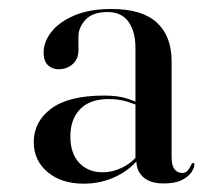

<svg xmlns="http://www.w3.org/2000/svg" viewBox="-20 -732 502 438"><path d="M79.5 -612Q79.5 -636.5 97.2 -659.2Q115 -682 149.8 -696.8Q184.5 -711.5 234.5 -711.5Q304 -711.5 337.8 -680.5Q371.5 -649.5 371.5 -592V-373.5Q371.5 -354 378.2 -345.8Q385 -337.5 395.5 -337.5Q404 -337.5 408.5 -343.2Q413 -349 415.5 -354.8Q418 -360.5 420 -360.5Q421.5 -360.5 422.5 -359.5Q423.5 -358.5 423.5 -356.5Q423.5 -349.5 416.8 -339.2Q410 -329 394.8 -321.2Q379.5 -313.5 353.5 -313.5Q323.5 -313.5 307.5 -327.2Q291.5 -341 291 -365.5L289 -367.5V-622.5Q289 -660 273.2 -682.2Q257.5 -704.5 225.5 -704.5Q191 -704.5 175 -686.8Q159 -669 159 -649.5V-617.5Q159 -598 146 -586Q133 -574 113.5 -574Q99 -574 89.2 -583.5Q79.5 -593 79.5 -612ZM305 -487Q287 -495 268.8 -500.5Q250.5 -506 227.5 -506Q185 -506 162.8 -483Q140.5 -460 140.5 -420.5Q140.5 -382 160.8 -360.5Q181 -339 214 -339Q237 -339 259 -349.8Q281 -360.5 297 -381L302 -377Q280.5 -347 246 -330Q211.5 -313 171 -313Q120 -313 88.5 -339.5Q57 -366 57 -408Q57 -454.5 96.8 -484.2Q136.5 -514 218 -514Q249 -514 269.8 -507.2Q290.5 -500.5 308 -492Z"/></svg>

Font: Fraunces 96pt
Style: Regular
Weight: 400
Version: Version 1.000;[b76b70a41]